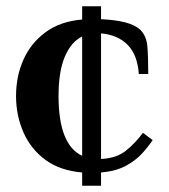

<svg xmlns="http://www.w3.org/2000/svg" viewBox="-20 -540 536 610"><path d="M241 50V8Q171 2 124.5 -32Q78 -66 54.5 -119.5Q31 -173 31 -235Q31 -298 54.5 -350.5Q78 -403 124.5 -437.5Q171 -472 241 -478V-520H301V-479Q346 -477 377.5 -469Q409 -461 426 -445Q445 -426 448 -394Q451 -362 451 -305H421Q417 -365 386 -397Q355 -429 301 -434V-35Q349 -37 379 -60.5Q409 -84 434 -118L465 -95Q452 -75 431.5 -52.5Q411 -30 379.5 -13Q348 4 301 8V50ZM241 -45V-424Q206 -407 186 -360Q166 -313 166 -235Q166 -157 185 -109.5Q204 -62 241 -45Z"/></svg>

Font: El Messiri
Style: Regular
Weight: 400
Designer: Mohamed Gaber
Foundry: Kief Type Foundry
Version: Version 2.020